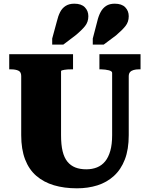

<svg xmlns="http://www.w3.org/2000/svg" viewBox="-20 -1004 812 1041"><path d="M311 -271Q311 -219 319.5 -184Q328 -149 345.5 -127.5Q363 -106 388.5 -96Q414 -86 448 -86Q480 -86 506 -96.5Q532 -107 550 -129Q568 -151 578 -186Q588 -221 588 -271V-609Q588 -614 583 -617.5Q578 -621 569.5 -623Q561 -625 550.5 -626.5Q540 -628 530 -628H519V-710H742V-628H732Q717 -628 704.5 -624.5Q692 -621 685 -613Q678 -605 678 -590V-271Q678 -194 657 -139.5Q636 -85 597.5 -50Q559 -15 508 1Q457 17 397 17Q328 17 272.5 0.5Q217 -16 177 -50.5Q137 -85 116 -140Q95 -195 95 -271V-592Q95 -614 79.5 -621Q64 -628 40 -628H30V-710H376V-628H365Q356 -628 346.5 -627.5Q337 -627 329 -625.5Q321 -624 316 -622.5Q311 -621 311 -618ZM288 -887Q295 -917 306 -938.5Q317 -960 336 -972Q355 -984 383 -984Q421 -984 440 -964.5Q459 -945 459 -916Q459 -885 441 -862.5Q423 -840 389 -812L323 -762H263V-795ZM507 -887Q514 -917 525.5 -938.5Q537 -960 555.5 -972Q574 -984 602 -984Q640 -984 659 -964.5Q678 -945 678 -916Q678 -885 660 -862.5Q642 -840 609 -812L542 -762H483V-795Z"/></svg>

Font: Roboto Serif 20pt ExtraBold
Style: Regular
Weight: 800
Version: Version 1.008